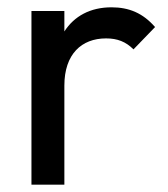

<svg xmlns="http://www.w3.org/2000/svg" viewBox="-20 -505 459 525"><path d="M66 0H156V-271C156 -357 203 -400 270 -400C301 -400 324 -391 345 -370L404 -431C371 -469 333 -485 285 -485C227 -485 183 -461 156 -419V-475H66Z"/></svg>

Font: MV Cash
Style: Regular
Weight: 400
Designer: Rodrigo Fuenzalida
Foundry: fragTYPE
Version: Version 1.100;Glyphs 3.1.2 (3151)